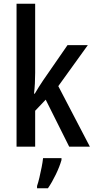

<svg xmlns="http://www.w3.org/2000/svg" viewBox="-20 -780 502 1021"><path d="M167 -392Q167 -365 165.5 -336.5Q164 -308 161 -282H165Q174 -298 186.5 -317.5Q199 -337 209 -352L339 -540H447L290 -322L458 0H348L223 -250L167 -191V0H68V-760H167ZM307 71Q297 106 277 147.5Q257 189 235 221H177V209Q183 192 189.5 164.5Q196 137 201.5 109Q207 81 209 61H307Z"/></svg>

Font: Noto Sans Lao Condensed Medium
Style: Regular
Weight: 500
Width: 3
Designer: Monotype Design Team
Foundry: Monotype Imaging Inc.
Version: Version 2.003; ttfautohint (v1.8.4.7-5d5b)